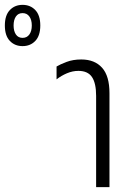

<svg xmlns="http://www.w3.org/2000/svg" viewBox="-209 -771 535 791"><path d="M187 0V-376Q187 -428 170 -453.5Q153 -479 114 -479Q90 -479 66.5 -469Q43 -459 24 -444V-497Q39 -506 65.5 -516Q92 -526 126 -526Q181 -526 211.5 -492Q242 -458 242 -387V0ZM-116 -581Q-148 -581 -168.5 -602.5Q-189 -624 -189 -666Q-189 -708 -168.5 -729.5Q-148 -751 -116 -751Q-84 -751 -63.5 -729.5Q-43 -708 -43 -666Q-43 -624 -63.5 -602.5Q-84 -581 -116 -581ZM-116 -615Q-98 -615 -88 -629Q-78 -643 -78 -666Q-78 -689 -88 -703Q-98 -717 -116 -717Q-134 -717 -143.5 -703Q-153 -689 -153 -666Q-153 -643 -143.5 -629Q-134 -615 -116 -615Z"/></svg>

Font: Noto Sans Thai UI ExtCond Light
Style: Regular
Weight: 300
Width: 2
Designer: Monotype Design Team
Foundry: Monotype Imaging Inc.
Version: Version 2.000; ttfautohint (v1.8.4.7-5d5b)